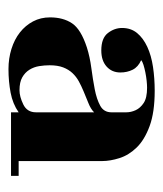

<svg xmlns="http://www.w3.org/2000/svg" viewBox="14 -831 385 453"><g transform="rotate(90 206.5 -604.5)"><path d="M151 -696Q151 -676 137 -663.5Q123 -651 99 -651Q70 -651 58 -666.5Q46 -682 46 -700Q46 -721 58 -735.5Q70 -750 90.5 -759.5Q111 -769 138 -773Q165 -777 194 -777Q245 -777 277.5 -765Q310 -753 328 -734.5Q346 -716 353 -694Q360 -672 360 -653V-456H395V-438H245V-456Q225 -442 198.5 -437Q172 -432 143 -432Q118 -432 95.5 -439Q73 -446 56.5 -459Q40 -472 30.5 -490Q21 -508 21 -530Q21 -561 35 -582Q49 -603 92 -617Q114 -624 140.5 -627.5Q167 -631 190.5 -635.5Q214 -640 229.5 -648.5Q245 -657 245 -675V-692Q245 -699 245 -710Q245 -721 240 -732Q235 -743 223 -751Q211 -759 187 -759Q180 -759 170.5 -758Q161 -757 151 -755Q141 -753 133 -750.5Q125 -748 122 -745Q138 -738 144.5 -725Q151 -712 151 -696ZM245 -634Q237 -626 223 -620.5Q209 -615 195 -609Q183 -604 172 -598Q161 -592 152.5 -583Q144 -574 139 -561Q134 -548 134 -529Q134 -517 136 -504.5Q138 -492 144.5 -481.5Q151 -471 162.5 -464.5Q174 -458 193 -458Q208 -458 226.5 -467Q245 -476 245 -497Z"/></g></svg>

Font: Cafe24 ClassicType
Style: Regular
Weight: 400
Designer: Cafe24 thkim, hmlim, mnelim & 4IR
Foundry: Cafe24
Version: Version 1.000